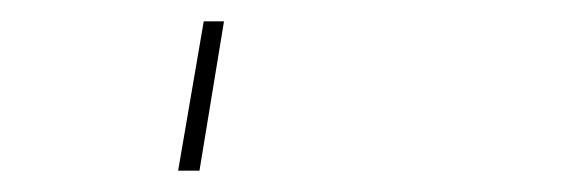

<svg xmlns="http://www.w3.org/2000/svg" viewBox="-20 60 540 180"><path d="M147 220 171 80H190L167 220Z"/></svg>

Font: Iosevka Slab Thin Oblique
Style: Regular
Weight: 100
Italic angle: -9°
Monospace: yes
Designer: Belleve Invis
Foundry: Belleve Invis
Version: Version 11.1.0; ttfautohint (v1.8.3)